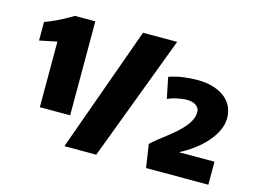

<svg xmlns="http://www.w3.org/2000/svg" viewBox="-95 -872 1390 1040"><g transform="rotate(15 600.0 -352.0)"><path d="M779.8 -703.6 514.6 0H335.9L588.4 -703.6ZM322.8 -169.4H152.8V-537.1L55.2 -517.1V-621.1Q68.8 -626 84.7 -632.6Q100.6 -639.2 119.4 -647.9Q138.2 -656.7 160.2 -668.7Q182.1 -680.7 208.5 -696.3H322.8ZM943.4 -128.9H1143.1V0H793.9L774.4 -129.9Q791 -146 812.7 -163.3Q834.5 -180.7 857.9 -198.7Q881.3 -216.8 903.8 -236.3Q926.3 -255.9 944.1 -276.4Q961.9 -296.9 972.7 -318.8Q983.4 -340.8 983.4 -363.3Q983.4 -377.4 977.1 -387.2Q970.7 -397 960.7 -403.1Q950.7 -409.2 938.2 -411.6Q925.8 -414.1 913.6 -414.1Q898.4 -414.1 883.1 -411.9Q867.7 -409.7 853.3 -406.5Q838.9 -403.3 826.4 -398.9Q814 -394.5 805.7 -390.6L781.7 -508.3Q823.2 -522.5 863.5 -527.6Q903.8 -532.7 939.9 -532.7Q993.2 -532.7 1032.5 -519.8Q1071.8 -506.8 1097.7 -485.4Q1123.5 -463.9 1136 -435.1Q1148.4 -406.2 1148.4 -374.5Q1148.4 -339.8 1132.1 -304.7Q1115.7 -269.5 1087.6 -237.5Q1059.6 -205.6 1022.2 -177.7Q984.9 -149.9 943.4 -128.9Z"/></g></svg>

Font: Candal
Style: Regular
Weight: 400
Designer: vernon adams
Foundry: vernon adams
Version: Version 1.000